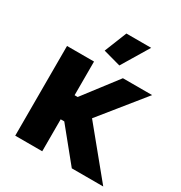

<svg xmlns="http://www.w3.org/2000/svg" viewBox="-172 -851 915 973"><g transform="rotate(30 286.0 -365.0)"><path d="M336 -572 234 -600 286 -730H431ZM384 -525H555L350 -271L572 0H388L236 -187H215V0H57V-525H215V-328H233Z"/></g></svg>

Font: Oxford Sans
Style: Regular
Weight: 800
Designer: Matt McInerney, Pablo Impallari, Rodrigo Fuenzalida
Foundry: Matt McInerney, Pablo Impallari, Rodrigo Fuenzalida
Version: Version 3.000g; ttfautohint (v1.5) -l 8 -r 28 -G 28 -x 14 -D